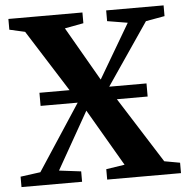

<svg xmlns="http://www.w3.org/2000/svg" viewBox="-53 -795 826 846"><g transform="rotate(-5 360.5 -371.5)"><path d="M96.5 -58 290 -353.5 83.5 -680 15 -695.5V-743H342.5V-695.5L259.5 -680L397 -441.5L537.5 -680.5L447.5 -695.5V-743H701.5V-695.5L618 -680.5L427.5 -401L644.5 -58.5L713.5 -46V0H387V-46L469 -58.5L322 -310.5L179 -58L276 -46V0H8V-46ZM596.5 -407V-349H123V-407Z"/></g></svg>

Font: Merriweather 60pt
Style: Bold
Weight: 700
Version: Version 2.100